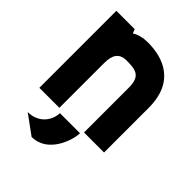

<svg xmlns="http://www.w3.org/2000/svg" viewBox="-196 -584 861 861"><g transform="rotate(45 234.5 -154.0)"><path d="M229.5 -488.3C198.7 -488.3 173.3 -481.4 153.3 -468.8L145.5 -488.3H29.3V0H156.2V-283.2C156.2 -335 172.9 -363.3 219.7 -363.3C281.2 -363.3 312.5 -355.5 312.5 -283.2V0H439.5V-283.2C439.5 -449.2 327.1 -488.3 229.5 -488.3ZM160.2 180.2C263.2 181.2 302.2 58.1 302.2 15.1H174.8C174.8 57.1 141.6 113.8 69.3 113.8Z"/></g></svg>

Font: Saman Dere
Style: Regular
Weight: 400
Designer: Tuna Ça_lar Gümü_
Foundry: Tuna Ça_lar Gümü_
Version: Version 1.001;hotconv 1.0.109;makeotfexe 2.5.65596